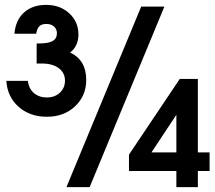

<svg xmlns="http://www.w3.org/2000/svg" viewBox="-20 -766 880 786"><path d="M252 0 558 -739H653L347 0ZM508 -66V-133L716 -443H790V-142H838V-66H790V0H702V-66ZM6 -435H94Q98 -403 119 -385Q140 -367 172 -367Q204 -367 225 -386.5Q246 -406 246 -436Q246 -468 220.5 -487Q195 -506 151 -506H130V-588H137Q178 -588 195.5 -598Q213 -608 213 -630Q213 -647 201 -657.5Q189 -668 170 -668Q151 -668 141.5 -659Q132 -650 128 -628H39Q44 -684 78.5 -715Q113 -746 169 -746Q226 -746 263.5 -711.5Q301 -677 301 -625Q301 -577 267 -551Q333 -520 333 -439Q333 -374 287.5 -331Q242 -288 172 -288Q102 -288 56 -329Q10 -370 6 -435ZM600 -142H702V-296Z"/></svg>

Font: Involve
Style: Bold
Weight: 700
Designer: Stefan Peev
Foundry: Context Ltd.
Version: Version 1.001